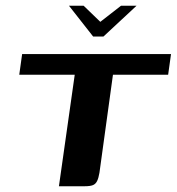

<svg xmlns="http://www.w3.org/2000/svg" viewBox="-20 -648 615 668"><path d="M220 -628H271L329 -572L401 -628H455L340 -521H304ZM57 -460H575L565 -388H373L326 -47Q323 -29 318 -18.5Q313 -8 303.5 -4Q294 0 274 0H185L240 -388H47Z"/></svg>

Font: Genos SemiBold
Style: Italic
Weight: 600
Italic angle: -8°
Version: Version 1.010